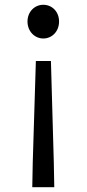

<svg xmlns="http://www.w3.org/2000/svg" viewBox="-20 -577 363 803"><path d="M115 206H207L205 101L193 -322H130L117 101ZM161 -416C198 -416 227 -446 227 -487C227 -528 198 -557 161 -557C125 -557 95 -528 95 -487C95 -446 125 -416 161 -416Z"/></svg>

Font: Noto Sans HK
Style: Regular
Weight: 400
Designer: Ryoko NISHIZUKA 西塚涼子 (kana, bopomofo & ideographs); Paul D. Hunt (Latin, Greek & Cyrillic); Sandoll Communications 산돌커뮤니
Foundry: Adobe
Version: Version 2.004;hotconv 1.0.118;makeotfexe 2.5.65603